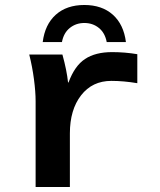

<svg xmlns="http://www.w3.org/2000/svg" viewBox="-20 -746 640 766"><path d="M527.8 -414.1Q473.1 -423.3 424.3 -423.3Q348.1 -423.3 303.5 -365.7Q258.8 -308.1 258.8 -213.9V0H122.1V-342.3Q122.1 -379.4 115.5 -429.7Q108.9 -480 96.7 -528.3H229Q246.6 -464.8 251.5 -417H253.4Q277.8 -483.4 319.3 -510.7Q360.8 -538.1 427.2 -538.1Q478 -538.1 527.8 -529.8ZM316.4 -654.3Q283.2 -654.3 258.5 -634.5Q233.9 -614.7 227.1 -578.1H150.4Q159.2 -648.4 202.6 -687.3Q246.1 -726.1 316.4 -726.1Q386.7 -726.1 430.2 -687.3Q473.6 -648.4 482.4 -578.1H405.8Q398.9 -614.7 374.5 -634.5Q350.1 -654.3 316.4 -654.3Z"/></svg>

Font: Liberation Mono
Style: Bold
Weight: 700
Monospace: yes
Designer: Steve Matteson
Foundry: Ascender Corporation
Version: Version 2.1.5